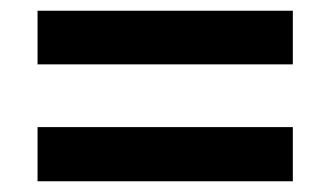

<svg xmlns="http://www.w3.org/2000/svg" viewBox="-20 -519 616 358"><path d="M50 -399V-499H526V-399ZM50 -181V-282H526V-181Z"/></svg>

Font: Hind Semibold
Style: Regular
Weight: 600
Designer: Manushi Parikh, Satya Rajpurohit
Foundry: Indian Type Foundry
Version: Version 1.201;PS 1.0;hotconv 1.0.78;makeotf.lib2.5.61930; tt